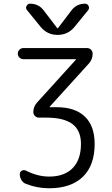

<svg xmlns="http://www.w3.org/2000/svg" viewBox="-20 -799 601 1027"><path d="M105.5 -542H445.3Q458 -542 466.8 -533.2Q475.6 -524.4 475.6 -511.7Q475.6 -482.4 456.1 -460L246.1 -228.5Q245.1 -227.5 245.1 -226.6Q245.1 -225.6 246.1 -225.6H283.2Q381.8 -225.6 434.1 -175.3Q486.3 -125 486.3 -29.3Q486.3 85.9 422.9 147Q359.4 208 243.2 208Q177.7 208 119.1 184.6Q103.5 178.7 94.7 164.1Q85.9 149.4 85.9 132.8Q85.9 120.1 96.2 114.3Q106.4 108.4 118.2 113.3Q180.7 145.5 243.2 145.5Q324.2 145.5 368.7 100.1Q413.1 54.7 413.1 -29.3Q413.1 -100.6 367.7 -135.3Q322.3 -169.9 225.6 -169.9H187.5Q175.8 -169.9 167 -178.7Q158.2 -187.5 158.2 -199.2Q158.2 -228.5 177.7 -250L385.7 -479.5Q386.7 -480.5 386.7 -481.4Q386.7 -482.4 385.7 -482.4H105.5Q92.8 -482.4 84 -491.2Q75.2 -500 75.2 -512.2Q75.2 -524.4 84 -533.2Q92.8 -542 105.5 -542ZM361.3 -742.2Q388.7 -779.3 434.6 -779.3Q448.2 -779.3 454.1 -766.6Q456.1 -761.7 456.1 -756.8Q456.1 -750 451.2 -744.1L377.9 -654.3Q342.8 -612.3 288.1 -612.3Q233.4 -612.3 198.2 -654.3L125 -744.1Q119.1 -751 119.1 -757.8Q119.1 -761.7 122.1 -766.6Q127.9 -779.3 140.6 -779.3Q186.5 -779.3 213.9 -743.2L286.1 -648.4Q287.1 -647.5 288.1 -647.5Q289.1 -647.5 290 -648.4Z"/></svg>

Font: Gen Jyuu Gothic Normal
Style: Regular
Weight: 300
Designer: [Source Han Sans]
Ryoko NISHIZUKA  (kana & ideographs); Paul D. Hunt (Latin, Greek & Cyrillic); Wenlong ZHANG  (bopomofo
Version: Version 1.002.20150607